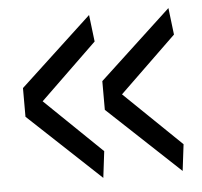

<svg xmlns="http://www.w3.org/2000/svg" viewBox="-43 -568 625 593"><g transform="rotate(-5 270.0 -271.5)"><path d="M31 -228V-317L254 -524L264 -441L88 -271L264 -101L254 -19ZM277 -228V-317L500 -524L510 -441L334 -271L510 -101L500 -19Z"/></g></svg>

Font: Georama SemiExpanded
Style: Regular
Weight: 400
Width: 6
Designer: Jean-Baptiste Levee
Foundry: Production Type
Version: Version 1.001